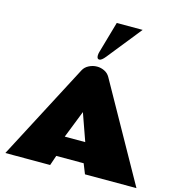

<svg xmlns="http://www.w3.org/2000/svg" viewBox="-155 -1287 1350 1427"><g transform="rotate(15 519.5 -574.0)"><path d="M16.1 0 403.8 -740.2Q418 -767.1 447.8 -782Q477.5 -796.9 509.8 -796.9Q538.6 -796.9 566.2 -783.7Q593.8 -770.5 608.9 -743.2L1024.9 0H628.9L598.1 -77.1H387.2L360.8 0ZM411.1 -231.9H568.8L494.1 -442.9ZM765.1 -1147.9 555.2 -885.3Q527.8 -851.1 510.3 -851.1Q492.2 -851.1 492.2 -877.9Q492.2 -890.6 496.1 -904.3L565.9 -1147.9Z"/></g></svg>

Font: Rammetto One
Style: Regular
Weight: 400
Designer: Vernon Adams
Foundry: Vernon Adams
Version: Version 1.100; ttfautohint (v1.8.4.7-5d5b)